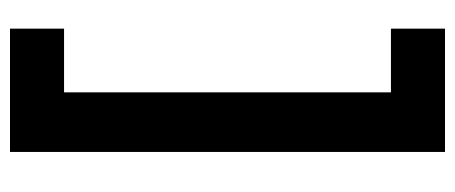

<svg xmlns="http://www.w3.org/2000/svg" viewBox="-283 -465 910 384"><g transform="rotate(90 172.0 -273.0)"><path d="M37.3 162V53.9H164.7V-599.9H37.3V-708H283.9V162Z"/></g></svg>

Font: Atkinson Hyperlegible Next
Style: Regular
Weight: 400
Designer: Elliott Scott, Megan Eiswerth, Linus Boman, Theodore Petrosky, Letters from Sweden
Foundry: Applied Design Works, Letters from Sweden
Version: Version 2.001